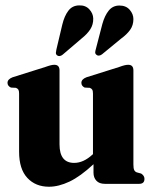

<svg xmlns="http://www.w3.org/2000/svg" viewBox="-20 -698 578 729"><path d="M52.5 -122V-342.5Q52.5 -353 49.8 -357.5Q47 -362 40.5 -364.5L21.5 -365.5Q8.5 -371.5 8.5 -383.5Q8.5 -397 27.5 -404.5L151.5 -443.5Q165.5 -448.5 172.8 -450.2Q180 -452 186.5 -452Q206 -452 206 -430.5V-150Q206 -79.5 261.5 -79.5Q297 -79.5 331 -111L333 -112.5V-342.5Q333 -353 330.2 -357.5Q327.5 -362 321 -364.5L301.5 -365.5Q289 -371.5 289 -383.5Q289 -397 308 -404.5L432 -443.5Q445.5 -448.5 453 -450.2Q460.5 -452 467 -452Q486.5 -452 486.5 -430.5V-73.5Q486.5 -59 489.5 -52.5Q492.5 -46 499.5 -43.5L516 -39Q528.5 -31 528.5 -19Q528.5 0 508.5 0H378Q357 0 346 -11.8Q335 -23.5 335 -42.5V-74.5Q285 -28 243.8 -8.5Q202.5 11 166 11Q115 11 83.8 -22.5Q52.5 -56 52.5 -122ZM216.5 -604.5Q224.5 -637.5 239.5 -657.2Q254.5 -677 280 -677.5Q304.5 -678.5 319 -662.8Q333.5 -647 334 -628Q334.5 -605 323 -587Q311.5 -569 290 -552L218 -490.5Q206 -481 196.5 -488Q192 -492 192.2 -497.5Q192.5 -503 194 -509.5ZM368.5 -606.5Q377.5 -639 393 -658Q408.5 -677 433.5 -677Q458.5 -677 472.5 -660.8Q486.5 -644.5 486.5 -625.5Q486.5 -602 474.2 -584.8Q462 -567.5 440 -551.5L367 -491.5Q354 -482.5 345.5 -490.5Q341 -494.5 341.5 -500Q342 -505.5 344 -512Z"/></svg>

Font: Fraunces 144pt Soft
Style: Bold
Weight: 700
Version: Version 1.000;[0bf87f6ff]